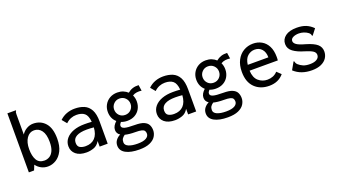

<svg xmlns="http://www.w3.org/2000/svg" viewBox="-64 -1266 3628 2039"><g transform="rotate(-20 1750.0 -246.5)"><path d="M270 11Q230 11 195.5 -7Q161 -25 138 -57L115 0H56V-667H152V-659Q146 -653 144.5 -646Q143 -639 143 -622V-396Q164 -430 200 -450.5Q236 -471 274 -471Q358 -471 410 -412Q462 -353 462 -235Q462 -152 434.5 -97.5Q407 -43 363 -16Q319 11 270 11ZM257 -61Q287 -61 314 -77Q341 -93 358 -130Q375 -167 375 -229Q375 -315 343 -358Q311 -401 259 -401Q207 -401 175 -354Q143 -307 143 -230Q143 -152 169.5 -106.5Q196 -61 257 -61Z M707 11Q629 11 587 -24.5Q545 -60 545 -116Q545 -165 575.5 -202Q606 -239 660 -259Q714 -279 785 -279Q802 -279 823 -278.5Q844 -278 867 -276Q861 -348 828.5 -374.5Q796 -401 738 -401Q705 -401 674.5 -389Q644 -377 617 -351L573 -404Q608 -438 651.5 -454Q695 -470 743 -470Q803 -470 849 -450.5Q895 -431 921 -383Q947 -335 947 -251V0H856V-63Q830 -18 788.5 -3.5Q747 11 707 11ZM630 -124Q630 -84 655.5 -69.5Q681 -55 719 -55Q786 -55 824.5 -95Q863 -135 868 -213Q827 -217 788 -217Q713 -217 671.5 -194Q630 -171 630 -124Z M1227 -156Q1190 -156 1158 -169Q1148 -158 1143.5 -149.5Q1139 -141 1139 -130Q1139 -108 1171 -98Q1203 -88 1285 -88Q1352 -88 1387.5 -72.5Q1423 -57 1436.5 -30Q1450 -3 1450 31Q1450 67 1429.5 100Q1409 133 1363.5 153.5Q1318 174 1244 174Q1147 174 1091 143.5Q1035 113 1035 55Q1035 20 1055 -6Q1075 -32 1105 -46Q1069 -69 1069 -109Q1069 -133 1081.5 -154.5Q1094 -176 1115 -195Q1063 -241 1063 -316Q1063 -360 1083.5 -396.5Q1104 -433 1141 -454.5Q1178 -476 1227 -476Q1263 -476 1292.5 -464Q1322 -452 1343 -432Q1369 -454 1399.5 -464Q1430 -474 1468 -472L1478 -406Q1450 -410 1423.5 -406.5Q1397 -403 1375 -389Q1391 -355 1391 -316Q1391 -271 1371 -234.5Q1351 -198 1314 -177Q1277 -156 1227 -156ZM1227 -223Q1267 -223 1293.5 -250Q1320 -277 1320 -316Q1320 -354 1293.5 -381Q1267 -408 1227 -408Q1188 -408 1161.5 -381Q1135 -354 1135 -316Q1135 -277 1161 -250Q1187 -223 1227 -223ZM1108 44Q1108 76 1146 92.5Q1184 109 1248 109Q1312 109 1343.5 90.5Q1375 72 1375 42Q1375 22 1366.5 9.5Q1358 -3 1334.5 -9Q1311 -15 1265 -15Q1231 -15 1202 -18Q1173 -21 1149 -27Q1129 -13 1118.5 2.5Q1108 18 1108 44Z M1707 11Q1629 11 1587 -24.5Q1545 -60 1545 -116Q1545 -165 1575.5 -202Q1606 -239 1660 -259Q1714 -279 1785 -279Q1802 -279 1823 -278.5Q1844 -278 1867 -276Q1861 -348 1828.5 -374.5Q1796 -401 1738 -401Q1705 -401 1674.5 -389Q1644 -377 1617 -351L1573 -404Q1608 -438 1651.5 -454Q1695 -470 1743 -470Q1803 -470 1849 -450.5Q1895 -431 1921 -383Q1947 -335 1947 -251V0H1856V-63Q1830 -18 1788.5 -3.5Q1747 11 1707 11ZM1630 -124Q1630 -84 1655.5 -69.5Q1681 -55 1719 -55Q1786 -55 1824.5 -95Q1863 -135 1868 -213Q1827 -217 1788 -217Q1713 -217 1671.5 -194Q1630 -171 1630 -124Z M2227 -156Q2190 -156 2158 -169Q2148 -158 2143.5 -149.5Q2139 -141 2139 -130Q2139 -108 2171 -98Q2203 -88 2285 -88Q2352 -88 2387.5 -72.5Q2423 -57 2436.5 -30Q2450 -3 2450 31Q2450 67 2429.5 100Q2409 133 2363.5 153.5Q2318 174 2244 174Q2147 174 2091 143.5Q2035 113 2035 55Q2035 20 2055 -6Q2075 -32 2105 -46Q2069 -69 2069 -109Q2069 -133 2081.5 -154.5Q2094 -176 2115 -195Q2063 -241 2063 -316Q2063 -360 2083.5 -396.5Q2104 -433 2141 -454.5Q2178 -476 2227 -476Q2263 -476 2292.5 -464Q2322 -452 2343 -432Q2369 -454 2399.5 -464Q2430 -474 2468 -472L2478 -406Q2450 -410 2423.5 -406.5Q2397 -403 2375 -389Q2391 -355 2391 -316Q2391 -271 2371 -234.5Q2351 -198 2314 -177Q2277 -156 2227 -156ZM2227 -223Q2267 -223 2293.5 -250Q2320 -277 2320 -316Q2320 -354 2293.5 -381Q2267 -408 2227 -408Q2188 -408 2161.5 -381Q2135 -354 2135 -316Q2135 -277 2161 -250Q2187 -223 2227 -223ZM2108 44Q2108 76 2146 92.5Q2184 109 2248 109Q2312 109 2343.5 90.5Q2375 72 2375 42Q2375 22 2366.5 9.5Q2358 -3 2334.5 -9Q2311 -15 2265 -15Q2231 -15 2202 -18Q2173 -21 2149 -27Q2129 -13 2118.5 2.5Q2108 18 2108 44Z M2772 10Q2671 10 2608.5 -51.5Q2546 -113 2546 -228Q2546 -305 2574.5 -359.5Q2603 -414 2651.5 -442.5Q2700 -471 2759 -471Q2811 -471 2854.5 -447Q2898 -423 2923.5 -374Q2949 -325 2949 -251Q2949 -242 2948.5 -231.5Q2948 -221 2947 -213H2628Q2632 -132 2675 -95Q2718 -58 2775 -58Q2809 -58 2838 -69.5Q2867 -81 2890 -106L2936 -62Q2876 10 2772 10ZM2631 -278H2864Q2864 -337 2834 -371Q2804 -405 2754 -405Q2709 -405 2674 -374.5Q2639 -344 2631 -278Z M3254 10Q3194 10 3143.5 -7.5Q3093 -25 3053 -62L3096 -138L3102 -147L3108 -143Q3110 -135 3113 -126.5Q3116 -118 3127 -106Q3150 -85 3180 -72Q3210 -59 3256 -59Q3306 -59 3334 -77Q3362 -95 3362 -125Q3362 -152 3336.5 -169.5Q3311 -187 3249 -206Q3171 -228 3125 -262Q3079 -296 3079 -349Q3079 -403 3124 -437Q3169 -471 3252 -471Q3314 -471 3357.5 -453Q3401 -435 3436 -399L3390 -340L3383 -332L3378 -337Q3377 -345 3373.5 -352.5Q3370 -360 3358 -371Q3336 -388 3308.5 -397Q3281 -406 3254 -406Q3216 -406 3188.5 -392.5Q3161 -379 3161 -353Q3161 -331 3187 -312Q3213 -293 3286 -273Q3371 -248 3407.5 -216Q3444 -184 3444 -134Q3444 -95 3423 -62Q3402 -29 3359.5 -9.5Q3317 10 3254 10Z"/></g></svg>

Font: Inconsolata Medium
Style: Regular
Weight: 500
Monospace: yes
Designer: Raph Levien, Cyreal, Brenton Simpson
Foundry: Raph Levien, Cyreal, Google
Version: Version 3.001; ttfautohint (v1.8.2.53-6de2)